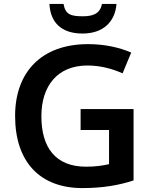

<svg xmlns="http://www.w3.org/2000/svg" viewBox="-20 -949 773 979"><path d="M574 -929H500C490 -877 451 -866 402 -866C343 -866 313 -874 304 -929H232C237 -836 291 -778 401 -778C506 -778 567 -838 574 -929ZM391 -393V-286H536V-112C507 -105 467 -99 419 -99C261 -99 191 -199 191 -356C191 -510 272 -615 426 -615C492 -615 554 -598 605 -575L649 -681C589 -707 513 -724 429 -724C191 -724 57 -581 57 -358C57 -123 184 10 400 10C502 10 585 -4 661 -29V-393Z"/></svg>

Font: Noto Sans Khmer UI SemiBold
Style: Regular
Weight: 600
Designer: Danh Hong and the Monotype Design Team
Foundry: Monotype Imaging Inc.
Version: Version 2.002